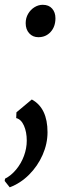

<svg xmlns="http://www.w3.org/2000/svg" viewBox="-34 -531 277 800"><path d="M98.5 -116.5Q164 -81 164 20Q164 68 143.5 114.5Q123 161 87.2 196.8Q51.5 232.5 6.5 249.5L-14.5 223L-13 213.5Q12.5 200.5 33.2 175.5Q54 150.5 65.8 118.8Q77.5 87 77.5 55Q77.5 19 65.8 -7.5Q54 -34 33.5 -39L34.5 -63ZM144 -511Q169.5 -511 183.2 -495.2Q197 -479.5 197 -455Q197 -420 177 -398Q157 -376 126 -376Q102.5 -376 87.8 -392.2Q73 -408.5 73 -434.5Q73 -456 83.2 -473.5Q93.5 -491 109.8 -501Q126 -511 144 -511Z"/></svg>

Font: Merriweather Text
Style: Italic
Weight: 400
Italic angle: -7.8°
Designer: Eben Sorkin
Foundry: Eben Sorkin
Version: Version 2.100